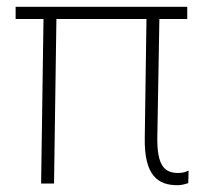

<svg xmlns="http://www.w3.org/2000/svg" viewBox="-20 -540 615 565"><path d="M502 5C514 5 524 2 534 -1L535 -38C527 -34 517 -31 505 -31C466 -31 441 -49 443 -140L449 -484H531V-520H26V-484H108L101 0H139L146 -484H411L406 -134C404 -22 446 5 502 5Z"/></svg>

Font: Fixel Text 20240404 ExtraLight
Style: Italic
Weight: 200
Width: 4
Italic angle: -10°
Designer: AlfaBravo + MacPaw
Foundry: Kyrylo Tkachov, Marchela Mozhyna, Serhii Makarenko, Maria Weinstein, Zakhar Kryvoshyya
Version: Version 1.211;Glyphs 3.2 (3225)